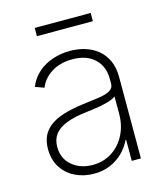

<svg xmlns="http://www.w3.org/2000/svg" viewBox="-107 -776 745 869"><g transform="rotate(-15 265.5 -341.5)"><path d="M227.1 12.2Q179.7 12.2 140.1 -6.8Q100.6 -25.9 76.9 -62.3Q53.2 -98.6 53.2 -149.9Q53.2 -184.1 65.4 -210.2Q77.6 -236.3 102.8 -255.1Q127.9 -273.9 167.2 -286.1Q206.5 -298.3 261.2 -305.2Q303.2 -310.1 335.9 -314.9Q368.7 -319.8 387.2 -330.3Q405.8 -340.8 405.8 -361.3V-383.8Q405.8 -443.4 368.2 -478.5Q330.6 -513.7 264.6 -513.7Q206.5 -513.7 166.3 -488Q126 -462.4 109.9 -421.9L68.8 -437Q85 -476.6 114.7 -502.2Q144.5 -527.8 183.1 -540.5Q221.7 -553.2 263.7 -553.2Q300.3 -553.2 333.5 -543.2Q366.7 -533.2 392.8 -512Q418.9 -490.7 433.8 -458.3Q448.7 -425.8 448.7 -380.9V0H405.8V-98.1H402.8Q388.7 -67.9 363.8 -43Q338.9 -18.1 304.4 -2.9Q270 12.2 227.1 12.2ZM231 -27.8Q282.2 -27.8 321.5 -53.2Q360.8 -78.6 383.3 -122.3Q405.8 -166 405.8 -221.2V-301.8Q397.5 -294.9 382.1 -289.3Q366.7 -283.7 347.4 -279.3Q328.1 -274.9 307.1 -272Q286.1 -269 266.1 -266.6Q206.1 -259.8 168.7 -244.9Q131.3 -230 113.8 -206.3Q96.2 -182.6 96.2 -148.4Q96.2 -92.8 135 -60.3Q173.8 -27.8 231 -27.8ZM399.4 -694.8V-656.2H137.2V-694.8Z"/></g></svg>

Font: Inter Tight ExtraLight
Style: Regular
Weight: 250
Designer: Rasmus Andersson
Foundry: rsms
Version: Version 3.004